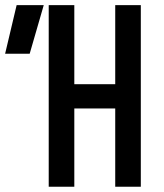

<svg xmlns="http://www.w3.org/2000/svg" viewBox="-20 -713 626 733"><path d="M419.9 0V-693.4H517.6V0ZM166 0V-693.4H263.7V0ZM-0.5 -507.8 43.5 -693.4H147L93.3 -507.8ZM186.5 -298.8V-391.6H499.5V-298.8Z"/></svg>

Font: Cascadia Mono PL
Style: Regular
Weight: 400
Monospace: yes
Designer: Aaron Bell
Foundry: Saja Typeworks
Version: Version 2102.003